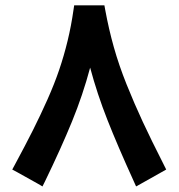

<svg xmlns="http://www.w3.org/2000/svg" viewBox="-20 -666 655 704"><path d="M269 -646.5H346.7H362.8L365.7 -630.4Q378.9 -558.6 397.5 -492.7Q416 -426.8 444.3 -356.2Q472.7 -285.6 503.2 -220Q533.7 -154.3 581.1 -61L589.4 -44.4L573.2 -35.2L497.6 7.3L479 17.6L470.2 -2Q411.1 -131.8 373.8 -226.6Q336.4 -321.3 310.5 -418Q283.7 -317.4 244.1 -220.7Q204.6 -124 145 -1L135.7 17.6L118.2 7.3L42 -35.2L24.9 -44.4L34.2 -61.5Q73.2 -133.8 100.8 -188.7Q128.4 -243.7 154.1 -301.3Q179.7 -358.9 197 -409.9Q214.4 -460.9 227.8 -516.1Q241.2 -571.3 249.5 -629.9L252 -646.5Z"/></svg>

Font: Samim FD
Style: Bold-FD
Weight: 700
Foundry: DejaVu fonts team - Redesigned by Saber Rastikerdar
Version: Version 4.0.1